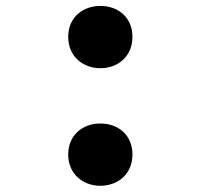

<svg xmlns="http://www.w3.org/2000/svg" viewBox="-20 -596 660 632"><path d="M310.5 15.5C368.5 15.5 416 -23.5 416 -87.5C416 -152 368.5 -189.5 310.5 -189.5C252.5 -189.5 204.5 -152 204.5 -87.5C204.5 -23.5 252.5 15.5 310.5 15.5ZM204.5 -474.5C204.5 -410.5 252.5 -371.5 310.5 -371.5C368.5 -371.5 416 -410.5 416 -474.5C416 -539 368.5 -576.5 310.5 -576.5C252.5 -576.5 204.5 -539 204.5 -474.5Z"/></svg>

Font: Monaspace Argon SemiBold
Style: Regular
Weight: 600
Designer: Riley Cran & the Lettermatic Team
Foundry: Lettermatic
Version: Version 1.000 (Monaspace Argon)